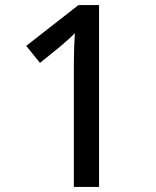

<svg xmlns="http://www.w3.org/2000/svg" viewBox="-20 -734 612 754"><path d="M369 0H270V-475Q270 -513 271 -543.5Q272 -574 274 -604Q261 -590 247 -578Q233 -566 215 -550L137 -487L83 -554L288 -714H369Z"/></svg>

Font: Noto Sans Sinhala Medium
Style: Regular
Weight: 500
Designer: Jelle Bosma - Monotype Design Team
Foundry: Monotype Imaging Inc.
Version: Version 2.006; ttfautohint (v1.8.4.7-5d5b)